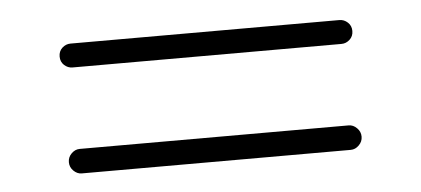

<svg xmlns="http://www.w3.org/2000/svg" viewBox="-29 -522 618 282"><g transform="rotate(-5 280.0 -380.5)"><path d="M82 -440.4Q75.2 -440.4 69.8 -445.3Q64.5 -450.2 64.5 -458Q64.5 -465.8 69.8 -470.7Q75.2 -475.6 82 -475.6H478.5Q485.4 -475.6 490.7 -470.7Q496.1 -465.8 496.1 -458Q496.1 -450.2 490.7 -445.3Q485.4 -440.4 478.5 -440.4ZM82 -284.2Q75.2 -284.2 69.8 -289.6Q64.5 -294.9 64.5 -302.2Q64.5 -309.6 69.8 -314.9Q75.2 -320.3 82 -320.3H478.5Q485.4 -320.3 490.7 -314.9Q496.1 -309.6 496.1 -302.2Q496.1 -294.9 490.7 -289.6Q485.4 -284.2 478.5 -284.2Z"/></g></svg>

Font: Gen Jyuu Gothic P Regular
Style: Regular
Weight: 400
Designer: [Source Han Sans]
Ryoko NISHIZUKA  (kana & ideographs); Paul D. Hunt (Latin, Greek & Cyrillic); Wenlong ZHANG  (bopomofo
Version: Version 1.002.20150607